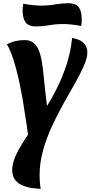

<svg xmlns="http://www.w3.org/2000/svg" viewBox="-20 -836 569 1198"><path d="M56 228Q56 188 74 145Q92 102 122 54.5Q152 7 189 -47Q226 -101 264.5 -161Q303 -221 337 -289.5Q371 -358 396 -435Q421 -512 430 -599Q478 -591 501.5 -568.5Q525 -546 525 -508Q525 -474 503.5 -425.5Q482 -377 448.5 -317.5Q415 -258 376.5 -190Q338 -122 304 -48Q270 26 248.5 103Q227 180 227 256Q227 276 228.5 298Q230 320 234 342Q176 340 140.5 328.5Q105 317 87 300Q69 283 62.5 263.5Q56 244 56 228ZM162 55Q154 -4 144 -72.5Q134 -141 122 -211.5Q110 -282 95 -348.5Q80 -415 62 -469.5Q44 -524 23 -560Q51 -574 78 -580Q105 -586 134 -586Q174 -586 197 -562Q220 -538 231.5 -494.5Q243 -451 249.5 -391Q256 -331 263 -259.5Q270 -188 285 -108ZM206 -671Q158 -671 139.5 -696.5Q121 -722 121 -773Q121 -783 122.5 -795Q124 -807 125 -813Q157 -807 185 -804Q213 -801 236 -801Q282 -801 324.5 -808.5Q367 -816 405 -816Q453 -816 471.5 -791Q490 -766 490 -714Q490 -704 489 -691.5Q488 -679 486 -674Q454 -680 426 -683Q398 -686 374 -686Q329 -686 286.5 -678.5Q244 -671 206 -671Z"/></svg>

Font: Merienda ExtraBold
Style: Regular
Weight: 800
Designer: Eduardo Rodriguez Tunni
Foundry: Eduardo Rodriguez Tunni
Version: Version 2.001